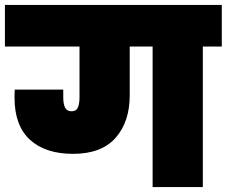

<svg xmlns="http://www.w3.org/2000/svg" viewBox="-31 -760 921 780"><path d="M870 -740V-571H793V0H589V-571H496V-373Q496 -265 438.5 -200Q381 -135 266 -135Q153 -135 90.5 -192.5Q28 -250 28 -363Q28 -385 29 -396H226V-364Q226 -337 233.5 -322.5Q241 -308 260 -308Q279 -308 285.5 -323.5Q292 -339 292 -364V-571H-11V-740Z"/></svg>

Font: Poppins Black A&M
Style: Regular
Weight: 900
Designer: Ninad Kale (Devanagari), Jonny Pinhorn (Latin)
Foundry: Indian Type Foundry
Version: 4.004